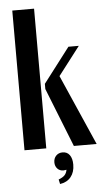

<svg xmlns="http://www.w3.org/2000/svg" viewBox="-59 -736 520 957"><g transform="rotate(-5 200.5 -258.0)"><path d="M149 0H40V-699H149ZM246 -353 401 0H287L170 -295V-321L303 -495H355ZM240 115Q230 117 225 117Q206 117 194.5 104.5Q183 92 183 73Q183 53 195.5 40Q208 27 228 27Q251 27 263.5 44.5Q276 62 276 92Q276 130 256.5 154Q237 178 202 183L197 160Q218 152 227.5 142Q237 132 240 115Z"/></g></svg>

Font: Moniqa ExtBd Paragraph
Style: Regular
Weight: 800
Designer: Rajesh Rajput
Foundry: Rajesh Rajput
Version: Version 1.000